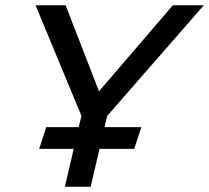

<svg xmlns="http://www.w3.org/2000/svg" viewBox="-20 -710 795 730"><path d="M387.7 -269.5 377.4 -226.6H517.6L490.2 -144H358.4L324.7 0H226.6L260.3 -144H128.9L155.8 -226.6H279.3L289.6 -269.5L115.2 -689.9H229.5L356.4 -362.8L637.2 -689.9H754.9Z"/></svg>

Font: Acari Sans Medium
Style: Italic
Weight: 500
Italic angle: -13°
Designer: Alfredo Marco Pradil and Stefan Peev
Foundry: Hanken Design Co.
Version: Version 1.045